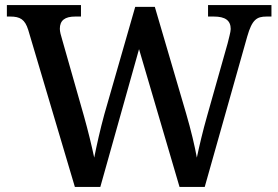

<svg xmlns="http://www.w3.org/2000/svg" viewBox="-20 -734 1093 754"><path d="M91 -616 274 0H374L526 -541L685 0H784L951 -591C970 -657 988 -669 1027 -669H1046V-714H797V-669H820C864 -669 886 -654 886 -620C886 -608 878 -582 874 -564L794 -281C776 -218 763 -162 753 -115C745 -160 730 -223 711 -288L588 -707H511L390 -286C373 -224 360 -165 350 -115C340 -162 326 -220 310 -277L224 -579C219 -595 215 -610 215 -621C215 -654 235 -669 275 -669H298V-714H7V-669H20C59 -669 78 -658 91 -616Z"/></svg>

Font: Noto Serif Malayalam Medium
Style: Regular
Weight: 500
Designer: Indian type Foundry, Jelle Bosma, Monotype Design Team
Foundry: Monotype Imaging Inc.
Version: Version 2.104